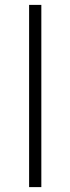

<svg xmlns="http://www.w3.org/2000/svg" viewBox="-20 -765 288 785"><path d="M99 0H149V-745H99Z"/></svg>

Font: Mluvka ExtraLight
Style: Regular
Weight: 200
Designer: Modified by Jiří Krblich, Original typeface by Gumpita Rahayu
Foundry: Gumpita Rahayu & Jiří Krblich
Version: Version 2.000;Glyphs 3.1.1 (3134)